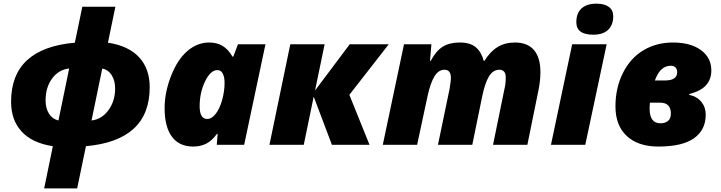

<svg xmlns="http://www.w3.org/2000/svg" viewBox="-20 -797 3972 1057"><path d="M271 7.8Q157.7 -9.3 99.4 -72.5Q41 -135.7 41 -236.8Q41 -531.2 392.1 -562L433.1 -759.8H615.2L574.2 -562Q687.5 -544.9 745.8 -481.7Q804.2 -418.5 804.2 -316.9Q804.2 -23.4 453.1 7.8L404.8 240.2H223.1ZM483.9 -133.8Q540 -140.1 576.9 -190.4Q613.8 -240.7 613.8 -310.1Q613.8 -352.5 595.2 -382.6Q576.7 -412.6 543 -419.9ZM360.8 -419.9Q302.7 -413.6 266.8 -364.7Q231 -315.9 231 -244.1Q231 -200.2 250 -170.7Q269 -141.1 301.8 -133.8Z M1121.1 -142.1Q1145.5 -142.1 1167.7 -170.7Q1189.9 -199.2 1203.1 -247.1Q1216.3 -294.9 1216.3 -340.8Q1216.3 -372.6 1206.5 -391.8Q1196.8 -411.1 1176.3 -411.1Q1139.2 -411.1 1109.1 -349.4Q1079.1 -287.6 1079.1 -211.9Q1079.1 -142.1 1121.1 -142.1ZM1324.2 0H1173.3L1178.2 -60.1H1174.3Q1147 -22 1115.2 -6.1Q1083.5 9.8 1043.5 9.8Q966.3 9.8 926.3 -44.7Q886.2 -99.1 886.2 -201.2Q886.2 -288.6 921.9 -379.4Q957.5 -470.2 1012 -516.6Q1066.4 -563 1132.3 -563Q1173.3 -563 1204.6 -544.7Q1235.8 -526.4 1260.3 -484.9H1264.2L1290 -553.2H1441.4Z M1905.3 -553.2H2120.1L1903.3 -274.9L2014.2 0H1807.1L1707 -265.1L1652.3 0H1463.4L1578.1 -553.2H1767.1L1714.4 -298.8Z M2391.1 0 2455.1 -308.1Q2462.4 -352.1 2462.4 -367.2Q2462.4 -413.1 2427.2 -413.1Q2394 -413.1 2371.8 -376.7Q2349.6 -340.3 2334 -269L2276.4 0H2087.4L2204.1 -553.2H2355L2347.2 -461.9H2351.1Q2380.9 -517.6 2418 -540.3Q2455.1 -563 2511.2 -563Q2568.4 -563 2599.4 -536.9Q2630.4 -510.7 2643.1 -461.9H2647Q2678.7 -513.7 2719.7 -538.3Q2760.7 -563 2814.9 -563Q2883.8 -563 2919.4 -521.7Q2955.1 -480.5 2955.1 -399.9Q2955.1 -352.5 2944.3 -299.8L2883.3 0H2694.3L2757.3 -308.1Q2764.2 -335.4 2764.2 -373Q2764.2 -392.6 2754.9 -402.8Q2745.6 -413.1 2730 -413.1Q2693.8 -413.1 2671.6 -376Q2649.4 -338.9 2634.3 -265.1L2580.1 0Z M3202.1 0H3013.2L3129.9 -553.2H3319.8ZM3152.8 -674.8Q3152.8 -725.1 3181.9 -751Q3210.9 -776.9 3263.2 -776.9Q3307.6 -776.9 3331.8 -759Q3356 -741.2 3356 -708Q3356 -659.2 3327.6 -632.6Q3299.3 -606 3246.1 -606Q3152.8 -606 3152.8 -674.8Z M3685.1 -563Q3781.7 -563 3838.9 -521.2Q3896 -479.5 3896 -409.2Q3896 -360.8 3867.4 -328.4Q3838.9 -295.9 3773.9 -278.8V-274.9Q3816.9 -266.1 3841.1 -236.3Q3865.2 -206.5 3865.2 -166Q3865.2 -82 3801 -36.1Q3736.8 9.8 3604 9.8Q3493.2 9.8 3430.7 -48.1Q3368.2 -106 3368.2 -210.9Q3368.2 -312.5 3408.9 -394.5Q3449.7 -476.6 3521.5 -519.8Q3593.3 -563 3685.1 -563ZM3558.1 -231.9Q3556.2 -214.4 3556.2 -199.2Q3556.2 -118.2 3616.2 -118.2Q3641.1 -118.2 3657.2 -131.1Q3673.3 -144 3673.3 -171.9Q3673.3 -231.9 3613.3 -231.9ZM3641.1 -354Q3708 -354 3708 -399.9Q3708 -416.5 3698.5 -425.8Q3689 -435.1 3673.3 -435.1Q3645.5 -435.1 3623.8 -417Q3602.1 -398.9 3585 -354Z"/></svg>

Font: Open Sans Extrabold
Style: Italic
Weight: 800
Italic angle: -12°
Foundry: Ascender Corporation
Version: Version 1.10